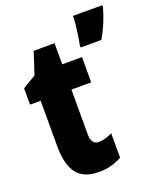

<svg xmlns="http://www.w3.org/2000/svg" viewBox="-142 -850 795 950"><g transform="rotate(-20 255.5 -375.0)"><path d="M265 -130Q280 -130 298 -135Q316 -140 336 -149V-21Q309 -6 279.5 2Q250 10 216 10Q134 10 98.5 -37.5Q63 -85 63 -182V-420H7V-506L77 -548L115 -664H225V-553H329V-420H225V-184Q225 -130 265 -130ZM511 -749Q489 -670 448 -600H339V-614Q343 -631 347 -658Q351 -685 354 -712.5Q357 -740 357 -760H511Z"/></g></svg>

Font: Noto Sans Lao UI ExtCond Blk
Style: Regular
Weight: 900
Width: 2
Designer: Monotype Design Team
Foundry: Monotype Imaging Inc.
Version: Version 2.000; ttfautohint (v1.8.4.7-5d5b)